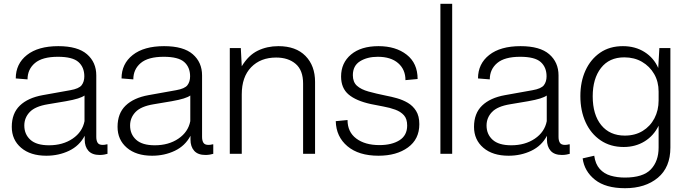

<svg xmlns="http://www.w3.org/2000/svg" viewBox="-20 -810 3620 1011"><path d="M224 10Q140 10 91 -32Q42 -74 42 -142Q42 -213 84.5 -254Q127 -295 205 -309L350 -335Q396 -343 410 -361.5Q424 -380 424 -408Q424 -456 393 -483.5Q362 -511 285 -511Q203 -511 164 -478Q125 -445 125 -392L63 -397Q63 -474 122 -520.5Q181 -567 287 -567Q389 -567 438 -524.5Q487 -482 487 -413V-89Q487 -70 494 -58.5Q501 -47 521 -47Q532 -47 542 -50H546V0Q540 2 528.5 4Q517 6 505 6Q465 6 445.5 -16Q426 -38 426 -75V-95Q398 -42 343.5 -16Q289 10 224 10ZM238 -45Q311 -45 362.5 -80Q414 -115 425 -172V-307Q414 -299 390.5 -291.5Q367 -284 327 -277L232 -261Q165 -250 136.5 -220Q108 -190 108 -149Q108 -103 140 -74Q172 -45 238 -45Z M781 10Q697 10 648 -32Q599 -74 599 -142Q599 -213 641.5 -254Q684 -295 762 -309L907 -335Q953 -343 967 -361.5Q981 -380 981 -408Q981 -456 950 -483.5Q919 -511 842 -511Q760 -511 721 -478Q682 -445 682 -392L620 -397Q620 -474 679 -520.5Q738 -567 844 -567Q946 -567 995 -524.5Q1044 -482 1044 -413V-89Q1044 -70 1051 -58.5Q1058 -47 1078 -47Q1089 -47 1099 -50H1103V0Q1097 2 1085.5 4Q1074 6 1062 6Q1022 6 1002.5 -16Q983 -38 983 -75V-95Q955 -42 900.5 -16Q846 10 781 10ZM795 -45Q868 -45 919.5 -80Q971 -115 982 -172V-307Q971 -299 947.5 -291.5Q924 -284 884 -277L789 -261Q722 -250 693.5 -220Q665 -190 665 -149Q665 -103 697 -74Q729 -45 795 -45Z M1190 0V-557H1248L1253 -461Q1288 -519 1337 -543Q1386 -567 1446 -567Q1538 -567 1588.5 -515.5Q1639 -464 1639 -379V0H1576V-370Q1576 -440 1537 -473.5Q1498 -507 1434 -507Q1352 -507 1302.5 -456Q1253 -405 1253 -313V0Z M1973 10Q1869 10 1809.5 -40Q1750 -90 1748 -172L1810 -178Q1810 -115 1856 -80.5Q1902 -46 1978 -46Q2043 -46 2083.5 -71.5Q2124 -97 2124 -149Q2124 -184 2107 -203Q2090 -222 2061.5 -232.5Q2033 -243 1999.5 -249Q1966 -255 1933 -262Q1855 -279 1815.5 -312.5Q1776 -346 1776 -407Q1776 -479 1828.5 -523Q1881 -567 1973 -567Q2064 -567 2121.5 -522Q2179 -477 2179 -394L2115 -388Q2115 -444 2076.5 -477.5Q2038 -511 1969 -511Q1914 -511 1876 -487.5Q1838 -464 1838 -414Q1838 -378 1859.5 -358.5Q1881 -339 1920.5 -328Q1960 -317 2014 -306Q2041 -301 2071 -292.5Q2101 -284 2127.5 -268.5Q2154 -253 2171 -226Q2188 -199 2188 -156Q2188 -77 2128 -33.5Q2068 10 1973 10Z M2299 0V-790H2361V0Z M2658 10Q2574 10 2525 -32Q2476 -74 2476 -142Q2476 -213 2518.5 -254Q2561 -295 2639 -309L2784 -335Q2830 -343 2844 -361.5Q2858 -380 2858 -408Q2858 -456 2827 -483.5Q2796 -511 2719 -511Q2637 -511 2598 -478Q2559 -445 2559 -392L2497 -397Q2497 -474 2556 -520.5Q2615 -567 2721 -567Q2823 -567 2872 -524.5Q2921 -482 2921 -413V-89Q2921 -70 2928 -58.5Q2935 -47 2955 -47Q2966 -47 2976 -50H2980V0Q2974 2 2962.5 4Q2951 6 2939 6Q2899 6 2879.5 -16Q2860 -38 2860 -75V-95Q2832 -42 2777.5 -16Q2723 10 2658 10ZM2672 -45Q2745 -45 2796.5 -80Q2848 -115 2859 -172V-307Q2848 -299 2824.5 -291.5Q2801 -284 2761 -277L2666 -261Q2599 -250 2570.5 -220Q2542 -190 2542 -149Q2542 -103 2574 -74Q2606 -45 2672 -45Z M3271 181Q3169 181 3113 136.5Q3057 92 3048 24L3109 10Q3115 54 3138 79.5Q3161 105 3195.5 115Q3230 125 3270 125Q3366 125 3407 82Q3448 39 3448 -33V-148Q3422 -95 3374 -65.5Q3326 -36 3264 -36Q3194 -36 3142.5 -71Q3091 -106 3063.5 -166.5Q3036 -227 3036 -304Q3036 -380 3063 -439Q3090 -498 3140 -532.5Q3190 -567 3260 -567Q3325 -567 3374 -536Q3423 -505 3446 -452L3452 -557H3510V-33Q3510 71 3444 126Q3378 181 3271 181ZM3270 -96Q3324 -96 3364 -120.5Q3404 -145 3426 -187Q3448 -229 3448 -281V-328Q3448 -380 3424.5 -420.5Q3401 -461 3360.5 -484.5Q3320 -508 3267 -508Q3188 -508 3144.5 -452Q3101 -396 3101 -303Q3101 -206 3146 -151Q3191 -96 3270 -96Z"/></svg>

Font: BDO Grotesk Light
Style: Regular
Weight: 300
Designer: Deni Anggara
Foundry: Lokal Container
Version: Version 2.000